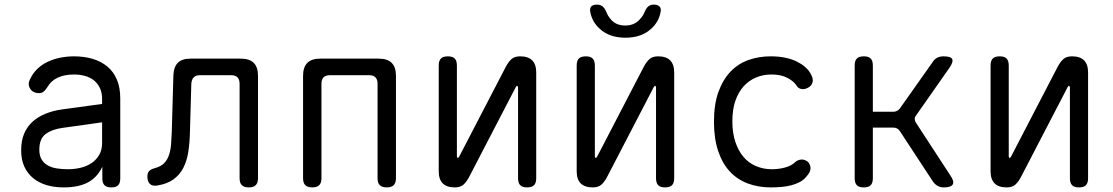

<svg xmlns="http://www.w3.org/2000/svg" viewBox="-20 -805 4840 835"><path d="M424 -353V-375Q424 -402 414.5 -422Q405 -442 389 -455Q373 -468 350.5 -474.5Q328 -481 302 -481Q261 -481 231.5 -467.5Q202 -454 186 -426Q181 -419 177 -414Q173 -409 169 -406Q165 -403 160.5 -401.5Q156 -400 151 -400Q123 -400 111 -419.5Q99 -439 111 -461Q123 -487 143 -506Q163 -525 189 -537Q215 -549 244 -554.5Q273 -560 302 -560Q346 -560 383 -549Q420 -538 447 -515.5Q474 -493 488.5 -458.5Q503 -424 503 -377V-29Q503 -9 494 0.5Q485 10 464.5 10Q444 10 434.5 0.5Q425 -9 425 -30V-80Q417 -62 403.5 -45.5Q390 -29 370.5 -16.5Q351 -4 322.5 3Q294 10 256 10Q216 10 182.5 0Q149 -10 124.5 -30Q100 -50 86 -80Q72 -110 72 -151Q72 -194 85.5 -225Q99 -256 123 -277Q147 -298 179.5 -311Q212 -324 249 -329ZM424 -273 253 -249Q207 -243 179 -222.5Q151 -202 151 -154Q151 -128 161 -111.5Q171 -95 188 -85.5Q205 -76 227.5 -72.5Q250 -69 276 -69Q304 -69 331 -75.5Q358 -82 378.5 -96Q399 -110 411.5 -131.5Q424 -153 424 -183Z M734 -475Q735 -513 753 -531.5Q771 -550 809 -550H1027Q1065 -550 1083.5 -531.5Q1102 -513 1102 -475V-30Q1102 -9 1092 0.5Q1082 10 1062 10Q1042 10 1032 0.5Q1022 -9 1022 -30V-440Q1022 -459 1013 -468.5Q1004 -478 985 -478H850Q832 -478 822.5 -468.5Q813 -459 812 -440L806 -230Q805 -185 799 -145.5Q793 -106 777.5 -75.5Q762 -45 734.5 -25Q707 -5 663 2Q643 5 632 -5Q621 -15 621 -37Q621 -53 628.5 -61Q636 -69 654 -74Q680 -81 694 -95.5Q708 -110 715 -131Q722 -152 724 -177.5Q726 -203 727 -230Z M1338 10Q1318 10 1308 0.5Q1298 -9 1298 -30V-475Q1298 -513 1316.5 -531.5Q1335 -550 1373 -550H1627Q1665 -550 1683.5 -531.5Q1702 -513 1702 -475V-30Q1702 -9 1692 0.5Q1682 10 1662 10Q1642 10 1632 0.5Q1622 -9 1622 -30V-441Q1622 -459 1613 -468.5Q1604 -478 1585 -478H1415Q1396 -478 1387 -468.5Q1378 -459 1378 -441V-30Q1378 -9 1368 0.5Q1358 10 1338 10Z M1888 -60V-520Q1888 -541 1897.5 -550.5Q1907 -560 1928 -560Q1948 -560 1957.5 -550.5Q1967 -541 1967 -520V-124Q1969 -118 1971 -118Q1973 -118 1973.5 -119.5Q1974 -121 1977 -124L2180 -515Q2191 -536 2204.5 -548Q2218 -560 2242 -560Q2277 -560 2294.5 -542.5Q2312 -525 2312 -490V-30Q2312 -9 2302.5 0.5Q2293 10 2272 10Q2252 10 2242.5 0.5Q2233 -9 2233 -30V-426Q2231 -432 2229 -432Q2227 -432 2226.5 -430.5Q2226 -429 2223 -426L2020 -35Q2009 -14 1995.5 -2Q1982 10 1958 10Q1923 10 1905.5 -7.5Q1888 -25 1888 -60Z M2488 -60V-520Q2488 -541 2497.5 -550.5Q2507 -560 2528 -560Q2548 -560 2557.5 -550.5Q2567 -541 2567 -520V-124Q2569 -118 2571 -118Q2573 -118 2573.5 -119.5Q2574 -121 2577 -124L2780 -515Q2791 -536 2804.5 -548Q2818 -560 2842 -560Q2877 -560 2894.5 -542.5Q2912 -525 2912 -490V-30Q2912 -9 2902.5 0.5Q2893 10 2872 10Q2852 10 2842.5 0.5Q2833 -9 2833 -30V-426Q2831 -432 2829 -432Q2827 -432 2826.5 -430.5Q2826 -429 2823 -426L2620 -35Q2609 -14 2595.5 -2Q2582 10 2558 10Q2523 10 2505.5 -7.5Q2488 -25 2488 -60ZM2547 -753Q2544 -769 2551.5 -777Q2559 -785 2576 -785Q2585 -785 2592.5 -782Q2600 -779 2604 -774Q2613 -764 2618 -750.5Q2623 -737 2633 -725Q2656 -694 2699 -694Q2742 -694 2766 -725Q2777 -737 2782 -750Q2787 -763 2795 -773Q2800 -778 2806.5 -781.5Q2813 -785 2823 -785Q2840 -785 2848 -777Q2856 -769 2853 -753Q2845 -710 2813 -681Q2771 -641 2700 -641Q2629 -641 2587 -681Q2555 -710 2547 -753Z M3085 -275Q3085 -352 3104.5 -405.5Q3124 -459 3157 -493.5Q3190 -528 3235 -544Q3280 -560 3331 -560Q3367 -560 3395.5 -554Q3424 -548 3445 -537.5Q3466 -527 3481 -514Q3496 -501 3504 -487Q3518 -464 3514 -448Q3510 -432 3495 -424Q3479 -415 3464.5 -418Q3450 -421 3442 -436Q3430 -453 3403 -467Q3376 -481 3335 -481Q3299 -481 3268 -468Q3237 -455 3214 -429.5Q3191 -404 3178 -366.5Q3165 -329 3165 -277Q3165 -227 3178 -188Q3191 -149 3213.5 -122.5Q3236 -96 3268 -82.5Q3300 -69 3337 -69Q3365 -69 3392.5 -76Q3420 -83 3436 -98Q3447 -109 3463 -111Q3479 -113 3494 -101Q3499 -95 3502 -88Q3505 -81 3505 -73Q3505 -65 3500.5 -56Q3496 -47 3487 -37Q3475 -22 3457.5 -13Q3440 -4 3420.5 1Q3401 6 3378.5 8Q3356 10 3332 10Q3278 10 3232.5 -7Q3187 -24 3154.5 -58.5Q3122 -93 3103.5 -147.5Q3085 -202 3085 -275Z M3736 10Q3716 10 3706.5 0.5Q3697 -9 3697 -30V-520Q3697 -541 3706.5 -550.5Q3716 -560 3737 -560Q3757 -560 3766.5 -550.5Q3776 -541 3776 -520V-319H3865Q3874 -319 3881.5 -323Q3889 -327 3894 -334L4036 -535Q4044 -548 4056 -554Q4068 -560 4084 -560Q4115 -560 4121 -548Q4127 -536 4109 -510L3964 -303Q3958 -296 3958 -288Q3958 -280 3963 -272L4113 -42Q4131 -16 4123.5 -3Q4116 10 4085 10Q4070 10 4058 3.5Q4046 -3 4037 -16L3894 -234Q3889 -242 3882 -246Q3875 -250 3865 -250H3776V-30Q3776 -9 3766.5 0.5Q3757 10 3736 10Z M4288 -60V-520Q4288 -541 4297.5 -550.5Q4307 -560 4328 -560Q4348 -560 4357.5 -550.5Q4367 -541 4367 -520V-124Q4369 -118 4371 -118Q4373 -118 4373.5 -119.5Q4374 -121 4377 -124L4580 -515Q4591 -536 4604.5 -548Q4618 -560 4642 -560Q4677 -560 4694.5 -542.5Q4712 -525 4712 -490V-30Q4712 -9 4702.5 0.5Q4693 10 4672 10Q4652 10 4642.5 0.5Q4633 -9 4633 -30V-426Q4631 -432 4629 -432Q4627 -432 4626.5 -430.5Q4626 -429 4623 -426L4420 -35Q4409 -14 4395.5 -2Q4382 10 4358 10Q4323 10 4305.5 -7.5Q4288 -25 4288 -60Z"/></svg>

Font: Maple Mono Normal NL Light
Style: Regular
Weight: 300
Monospace: yes
Designer: subframe7536
Version: Version 7.000